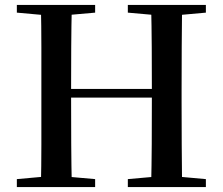

<svg xmlns="http://www.w3.org/2000/svg" viewBox="-20 -755 900 775"><path d="M48 0V-32L192 -45H217L364 -32V0ZM145 0Q147 -85 147 -170.5Q147 -256 147 -342V-393Q147 -479 147 -564.5Q147 -650 145 -735H270Q268 -651 267.5 -565Q267 -479 267 -393V-366Q267 -263 267.5 -174.5Q268 -86 270 0ZM207 -361V-396H654V-361ZM496 0V-32L642 -45H667L811 -32V0ZM590 0Q592 -85 592.5 -173.5Q593 -262 593 -366V-393Q593 -479 592.5 -564.5Q592 -650 590 -735H715Q714 -651 713.5 -565Q713 -479 713 -393V-342Q713 -257 713.5 -171.5Q714 -86 715 0ZM48 -704V-735H364V-704L217 -691H192ZM496 -704V-735H811V-704L667 -691H642Z"/></svg>

Font: Noto Serif KR ExtraLight SemiBold
Style: Regular
Weight: 600
Version: Version 2.002-H1;hotconv 1.1.0;makeotfexe 2.6.0